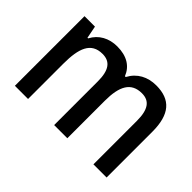

<svg xmlns="http://www.w3.org/2000/svg" viewBox="-97 -800 1051 1051"><g transform="rotate(45 428.5 -274.5)"><path d="M621 -549C555 -549 501 -521 470 -463H464C442 -518 394 -549 319 -549C256 -549 203 -521 175 -467H170L156 -539H75V0H177V-273C177 -393 203 -463 291 -463C351 -463 379 -424 379 -338V0H481V-290C481 -402 512 -463 596 -463C655 -463 683 -424 683 -337V0H785V-354C785 -489 731 -549 621 -549Z"/></g></svg>

Font: Noto Sans Devanagari SemiCondensed Medium
Style: Regular
Weight: 500
Width: 4
Designer: Jelle Bosma - Monotype Design Team
Foundry: Monotype Imaging Inc.
Version: Version 2.004